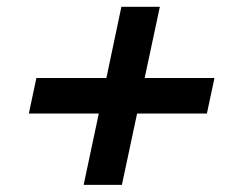

<svg xmlns="http://www.w3.org/2000/svg" viewBox="-20 -613 674 556"><path d="M222.2 -77.6 266.1 -284.2H63.5L85.4 -387.2H288.1L331.5 -593.3H442.9L398.9 -387.2H601.1L579.1 -284.2H377L333 -77.6Z"/></svg>

Font: Schibsted Grotesk SemiBold
Style: Italic
Weight: 600
Italic angle: -12°
Designer: Bakken & Baeck AS, Henrik Kongsvoll
Foundry: Schibsted ASA
Version: Version 1.100;gftools[0.9.25]